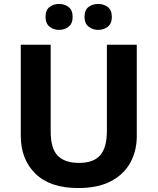

<svg xmlns="http://www.w3.org/2000/svg" viewBox="-20 -940 796 970"><path d="M671 -252Q671 -178 638.5 -118.5Q606 -59 540.5 -24.5Q475 10 375 10Q233 10 159 -62.5Q85 -135 85 -254V-714H236V-277Q236 -189 272 -153Q308 -117 379 -117Q453 -117 486.5 -156Q520 -195 520 -278V-714H671ZM210 -854Q210 -889 230 -904.5Q250 -920 278 -920Q306 -920 326.5 -904.5Q347 -889 347 -854Q347 -821 326.5 -805Q306 -789 278 -789Q250 -789 230 -805.5Q210 -822 210 -854ZM407 -854Q407 -889 427 -904.5Q447 -920 476 -920Q504 -920 524.5 -904.5Q545 -889 545 -854Q545 -821 524.5 -805Q504 -789 476 -789Q448 -789 427.5 -805.5Q407 -822 407 -854Z"/></svg>

Font: Noto Sans Sundanese
Style: Bold
Weight: 700
Version: Version 2.003